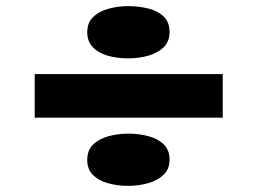

<svg xmlns="http://www.w3.org/2000/svg" viewBox="-20 -582 839 625"><path d="M93 -199V-341H705V-199ZM397 23Q362 23 331.5 14.5Q301 6 282.5 -12.5Q264 -31 264 -61Q264 -93 283 -111.5Q302 -130 333 -138.5Q364 -147 397 -147Q433 -147 464 -138.5Q495 -130 513.5 -111.5Q532 -93 532 -63Q532 -31 512 -12.5Q492 6 461.5 14.5Q431 23 397 23ZM397 -392Q362 -392 331.5 -400.5Q301 -409 282.5 -428Q264 -447 264 -477Q264 -508 283 -526.5Q302 -545 333 -553.5Q364 -562 397 -562Q433 -562 464 -554Q495 -546 513.5 -527.5Q532 -509 532 -478Q532 -447 512.5 -428Q493 -409 462 -400.5Q431 -392 397 -392Z"/></svg>

Font: Lexend Peta
Style: Bold
Weight: 700
Designer: Bonnie Shaver-Troup, Thomas Jockin
Foundry: Lexend
Version: Version 1.007